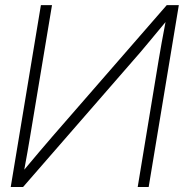

<svg xmlns="http://www.w3.org/2000/svg" viewBox="-20 -748 735 768"><path d="M574.7 0H530.8L614.7 -508.3Q619.6 -538.6 626.5 -576.4Q633.3 -614.3 642.1 -659.7Q604.5 -614.7 572 -575.4Q539.6 -536.1 512.2 -505.4L72.3 0H22.9L143.6 -727.5H188L100.6 -202.6Q96.2 -175.3 89.8 -139.4Q83.5 -103.5 77.1 -69.3Q106.9 -105 136.2 -139.6Q165.5 -174.3 191.4 -204.1L647 -727.5H695.3Z"/></svg>

Font: Inter Display ExtraLight
Style: Italic
Weight: 200
Italic angle: -9.39999°
Designer: Rasmus Andersson
Foundry: rsms
Version: Version 4.000;git-a52131595